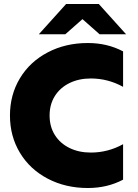

<svg xmlns="http://www.w3.org/2000/svg" viewBox="-20 -930 694 964"><path d="M30 -350Q30 -454 80 -537Q130 -620 219.5 -667Q309 -714 421 -714Q519 -714 598 -672V-494Q522 -536 436 -536Q376 -536 329 -513Q282 -490 255.5 -448Q229 -406 229 -350Q229 -294 255.5 -252Q282 -210 329 -187Q376 -164 436 -164Q522 -164 598 -206V-28Q519 14 421 14Q309 14 219.5 -33Q130 -80 80 -163Q30 -246 30 -350ZM312 -910H476L613 -758H480L394 -834L308 -758H175Z"/></svg>

Font: Chess Sans ExtraBold
Style: Regular
Weight: 800
Designer: Wolf Bōese
Foundry: Wolf Bōese
Version: Version 7.223